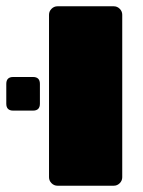

<svg xmlns="http://www.w3.org/2000/svg" viewBox="-20 -591 456 611"><path d="M163 0Q152 0 144 -8Q136 -16 136 -27V-544Q136 -555 144 -563Q152 -571 163 -571H342Q353 -571 361 -563Q369 -555 369 -544V-27Q369 -16 361 -8Q353 0 342 0ZM22 -239Q0 -239 0 -261V-324Q0 -346 22 -346H85Q107 -346 107 -324V-261Q107 -239 85 -239Z"/></svg>

Font: Rubik Black
Style: Regular
Weight: 900
Designer: Hubert and Fischer
Foundry: Hubert and Fischer
Version: Version 2.300;gftools[0.9.30]